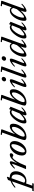

<svg xmlns="http://www.w3.org/2000/svg" viewBox="2118 -3000 985 5496"><g transform="rotate(-90 2611.0 -252.5)"><path d="M179.7 11.2Q137.7 11.2 107.4 0.5L43.9 178.2H117.2L102.5 220.2H-117.2L-102.1 178.2H-39.6L165.5 -400.9Q94.2 -376 0 -300.8L-16.1 -320.8Q78.6 -408.2 180.7 -444.3L206.5 -516.6L285.2 -548.8L299.3 -536.1L273.4 -464.4Q279.8 -464.8 292 -464.8Q367.7 -464.8 411.9 -420.4Q456.1 -376 456.1 -290.5Q456.1 -248.5 444.1 -205.6Q432.1 -162.6 408.2 -123.8Q384.3 -85 351.8 -54.7Q319.3 -24.4 274.7 -6.6Q230 11.2 179.7 11.2ZM365.2 -292.5Q365.2 -412.1 256.3 -416.5L127.4 -55.7Q147.5 -27.8 186.5 -27.8Q236.3 -27.8 278.3 -69.3Q320.3 -110.8 342.8 -171.4Q365.2 -231.9 365.2 -292.5Z M517.1 0 642.1 -313Q670.4 -383.8 670.4 -395.5Q670.4 -398.9 665.5 -398.9Q660.2 -398.9 646 -391.4Q631.8 -383.8 605.2 -364.3Q578.6 -344.7 546.9 -317.4L529.3 -332.5Q582.5 -392.6 629.9 -428.7Q677.2 -464.8 706.5 -464.8Q724.1 -464.8 733.4 -455.6Q742.7 -446.3 742.7 -429.7Q742.7 -401.4 708 -313L684.6 -253.9Q746.1 -352.5 810.1 -408.7Q874 -464.8 929.2 -464.8Q972.2 -464.8 972.2 -427.7Q972.2 -407.2 953.9 -385.7Q935.5 -364.3 911.1 -364.3Q897.9 -364.3 877.9 -378.9Q867.7 -387.7 856 -387.7Q847.2 -387.7 833.5 -379.2Q819.8 -370.6 796.1 -344.5Q772.5 -318.4 746.1 -277.8Q719.7 -237.3 684.1 -164.8Q648.4 -92.3 612.3 0Z M1025.9 11.2Q967.8 11.2 937.3 -22.7Q906.7 -56.6 906.7 -121.1Q906.7 -183.1 932.4 -246.1Q958 -309.1 998.5 -356.9Q1039.1 -404.8 1092.3 -434.8Q1145.5 -464.8 1197.8 -464.8Q1255.9 -464.8 1288.1 -430.2Q1320.3 -395.5 1320.3 -331.1Q1320.3 -249 1277.3 -168.9Q1234.4 -88.9 1165.5 -38.8Q1096.7 11.2 1025.9 11.2ZM1030.8 -33.7Q1060.5 -33.7 1096.7 -66.7Q1132.8 -99.6 1162.4 -148.4Q1191.9 -197.3 1211.9 -257.6Q1231.9 -317.9 1231.9 -368.7Q1231.9 -396 1224.1 -408Q1216.3 -419.9 1198.7 -419.9Q1168.9 -419.9 1132.3 -387.2Q1095.7 -354.5 1065.9 -306.6Q1036.1 -258.8 1015.9 -199.7Q995.6 -140.6 995.6 -91.8Q995.6 -60.1 1004.4 -46.9Q1013.2 -33.7 1030.8 -33.7Z M1444.8 11.2Q1348.6 11.2 1348.6 -45.4Q1348.6 -83 1397.9 -220.7L1564.9 -682.1L1495.1 -693.4L1505.9 -725.1L1645.5 -712.9L1657.7 -695.8L1517.6 -313.5Q1635.3 -464.8 1739.7 -464.8Q1779.8 -464.8 1798.3 -441.2Q1816.9 -417.5 1816.9 -366.2Q1816.9 -294.9 1784.2 -225.1Q1751.5 -155.3 1699.5 -103.8Q1647.5 -52.2 1579.8 -20.5Q1512.2 11.2 1444.8 11.2ZM1483.9 -38.6Q1520.5 -38.6 1564 -69.6Q1607.4 -100.6 1643.1 -146.5Q1678.7 -192.4 1702.6 -249.8Q1726.6 -307.1 1726.6 -356Q1726.6 -380.9 1719.2 -392.8Q1711.9 -404.8 1694.3 -404.8Q1662.6 -404.8 1618.4 -367.7Q1574.2 -330.6 1537.1 -279.3Q1500 -228 1473.9 -171.4Q1447.8 -114.7 1447.8 -78.6Q1447.8 -57.1 1456.3 -47.9Q1464.8 -38.6 1483.9 -38.6Z M1876 11.2Q1849.1 11.2 1837.2 -3.9Q1825.2 -19 1825.2 -53.2Q1825.2 -100.6 1845.5 -158.2Q1865.7 -215.8 1899.9 -268.8Q1934.1 -321.8 1975.3 -366.5Q2016.6 -411.1 2062.7 -438Q2108.9 -464.8 2148.9 -464.8Q2192.9 -464.8 2213.4 -431.2L2235.8 -485.4L2304.2 -443.4L2181.2 -138.2Q2153.3 -71.3 2153.3 -57.6Q2153.3 -53.2 2156.2 -53.2Q2162.6 -53.2 2175.5 -59.3Q2188.5 -65.4 2214.6 -85Q2240.7 -104.5 2272.9 -134.3L2288.6 -117.2Q2233.9 -57.6 2179 -22.5Q2124 12.7 2091.8 12.7Q2057.6 12.7 2057.6 -22.9Q2057.6 -45.9 2080.6 -105Q2027.3 -52.7 1973.4 -20.8Q1919.4 11.2 1876 11.2ZM1911.1 -84.5Q1911.1 -49.8 1931.2 -49.8Q1956.1 -49.8 2008.3 -88.1Q2060.5 -126.5 2112.8 -184.6L2199.2 -396.5Q2184.6 -418 2155.8 -418Q2109.4 -418 2050.5 -356.9Q1991.7 -295.9 1951.4 -216.6Q1911.1 -137.2 1911.1 -84.5Z M2432.1 11.2Q2335.9 11.2 2335.9 -45.4Q2335.9 -83 2385.3 -220.7L2552.2 -682.1L2482.4 -693.4L2493.2 -725.1L2632.8 -712.9L2645 -695.8L2504.9 -313.5Q2622.6 -464.8 2727.1 -464.8Q2767.1 -464.8 2785.6 -441.2Q2804.2 -417.5 2804.2 -366.2Q2804.2 -294.9 2771.5 -225.1Q2738.8 -155.3 2686.8 -103.8Q2634.8 -52.2 2567.1 -20.5Q2499.5 11.2 2432.1 11.2ZM2471.2 -38.6Q2507.8 -38.6 2551.3 -69.6Q2594.7 -100.6 2630.4 -146.5Q2666 -192.4 2689.9 -249.8Q2713.9 -307.1 2713.9 -356Q2713.9 -380.9 2706.5 -392.8Q2699.2 -404.8 2681.6 -404.8Q2649.9 -404.8 2605.7 -367.7Q2561.5 -330.6 2524.4 -279.3Q2487.3 -228 2461.2 -171.4Q2435.1 -114.7 2435.1 -78.6Q2435.1 -57.1 2443.6 -47.9Q2452.1 -38.6 2471.2 -38.6Z M3083 -571.3Q3059.6 -571.3 3044.4 -585.9Q3029.3 -600.6 3029.3 -623Q3029.3 -652.3 3052.5 -674.6Q3075.7 -696.8 3104.5 -696.8Q3127.9 -696.8 3143.1 -682.4Q3158.2 -668 3158.2 -646Q3158.2 -616.7 3135.7 -594Q3113.3 -571.3 3083 -571.3ZM2901.9 11.2Q2885.3 11.2 2876 1.5Q2866.7 -8.3 2866.7 -25.9Q2866.7 -55.2 2900.9 -142.1L2969.7 -312.5Q2997.6 -382.3 2997.6 -395Q2997.6 -398.4 2992.7 -398.4Q2987.3 -398.4 2973.1 -390.9Q2959 -383.3 2932.4 -364Q2905.8 -344.7 2874 -317.4L2856.9 -332.5Q2909.2 -390.6 2966.1 -427.7Q3022.9 -464.8 3053.2 -464.8Q3070.8 -464.8 3080.6 -455.6Q3090.3 -446.3 3090.3 -429.7Q3090.3 -397.5 3056.2 -313L2986.8 -140.1Q2960.9 -73.7 2960.9 -59.1Q2960.9 -55.2 2964.4 -55.2Q2971.2 -55.2 2984.9 -61.3Q2998.5 -67.4 3026.6 -86.9Q3054.7 -106.4 3086.9 -136.2L3102.1 -118.2Q3046.4 -59.1 2990.5 -23.9Q2934.6 11.2 2901.9 11.2Z M3172.4 11.2Q3137.7 11.2 3137.7 -25.9Q3137.7 -54.2 3169.9 -142.1L3365.7 -682.6L3295.9 -693.4L3306.6 -725.1L3447.3 -712.9L3458 -695.8L3255.9 -139.6Q3231 -70.8 3231 -59.1Q3231 -55.2 3235.8 -55.2Q3241.7 -55.2 3255.1 -61.3Q3268.6 -67.4 3296.6 -87.2Q3324.7 -106.9 3356.9 -136.2L3372.6 -118.2Q3316.4 -59.1 3260.5 -23.9Q3204.6 11.2 3172.4 11.2Z M3673.8 -571.3Q3650.4 -571.3 3635.3 -585.9Q3620.1 -600.6 3620.1 -623Q3620.1 -652.3 3643.3 -674.6Q3666.5 -696.8 3695.3 -696.8Q3718.8 -696.8 3733.9 -682.4Q3749 -668 3749 -646Q3749 -616.7 3726.6 -594Q3704.1 -571.3 3673.8 -571.3ZM3492.7 11.2Q3476.1 11.2 3466.8 1.5Q3457.5 -8.3 3457.5 -25.9Q3457.5 -55.2 3491.7 -142.1L3560.5 -312.5Q3588.4 -382.3 3588.4 -395Q3588.4 -398.4 3583.5 -398.4Q3578.1 -398.4 3564 -390.9Q3549.8 -383.3 3523.2 -364Q3496.6 -344.7 3464.8 -317.4L3447.8 -332.5Q3500 -390.6 3556.9 -427.7Q3613.8 -464.8 3644 -464.8Q3661.6 -464.8 3671.4 -455.6Q3681.2 -446.3 3681.2 -429.7Q3681.2 -397.5 3647 -313L3577.6 -140.1Q3551.8 -73.7 3551.8 -59.1Q3551.8 -55.2 3555.2 -55.2Q3562 -55.2 3575.7 -61.3Q3589.4 -67.4 3617.4 -86.9Q3645.5 -106.4 3677.7 -136.2L3692.9 -118.2Q3637.2 -59.1 3581.3 -23.9Q3525.4 11.2 3492.7 11.2Z M3781.2 11.2Q3754.9 11.2 3744.6 -4.4Q3734.4 -20 3734.4 -51.8Q3734.4 -104.5 3750.2 -162.8Q3766.1 -221.2 3794.9 -274.2Q3823.7 -327.1 3859.9 -370.4Q3896 -413.6 3940.4 -439.2Q3984.9 -464.8 4028.3 -464.8Q4097.2 -464.8 4120.6 -409.2L4219.7 -682.6L4150.9 -693.4L4161.1 -725.1L4300.3 -712.9L4311 -695.8L4109.4 -137.7Q4084 -68.8 4084 -57.1Q4084 -53.2 4088.9 -53.2Q4094.7 -53.2 4108.4 -59.3Q4122.1 -65.4 4149.9 -85.2Q4177.7 -105 4210 -134.3L4225.1 -116.2Q4169.9 -57.1 4114 -22Q4058.1 13.2 4025.9 13.2Q4008.8 13.2 3999.8 3.7Q3990.7 -5.9 3990.7 -23.9Q3990.7 -52.2 4022.9 -140.1L4027.8 -154.3Q3957.5 -78.1 3893.1 -33.4Q3828.6 11.2 3781.2 11.2ZM3826.7 -86.4Q3826.7 -72.3 3830.1 -65.2Q3833.5 -58.1 3844.7 -58.1Q3879.4 -58.1 3944.6 -121.3Q4009.8 -184.6 4066.9 -261.7L4102.5 -358.9Q4088.9 -425.3 4038.1 -425.3Q4005.9 -425.3 3973.4 -401.6Q3940.9 -377.9 3915.3 -339.8Q3889.6 -301.8 3869.1 -256.8Q3848.6 -211.9 3837.6 -166.7Q3826.7 -121.6 3826.7 -86.4Z M4307.6 11.2Q4280.8 11.2 4268.8 -3.9Q4256.8 -19 4256.8 -53.2Q4256.8 -100.6 4277.1 -158.2Q4297.4 -215.8 4331.5 -268.8Q4365.7 -321.8 4407 -366.5Q4448.2 -411.1 4494.4 -438Q4540.5 -464.8 4580.6 -464.8Q4624.5 -464.8 4645 -431.2L4667.5 -485.4L4735.8 -443.4L4612.8 -138.2Q4585 -71.3 4585 -57.6Q4585 -53.2 4587.9 -53.2Q4594.2 -53.2 4607.2 -59.3Q4620.1 -65.4 4646.2 -85Q4672.4 -104.5 4704.6 -134.3L4720.2 -117.2Q4665.5 -57.6 4610.6 -22.5Q4555.7 12.7 4523.4 12.7Q4489.3 12.7 4489.3 -22.9Q4489.3 -45.9 4512.2 -105Q4459 -52.7 4405 -20.8Q4351.1 11.2 4307.6 11.2ZM4342.8 -84.5Q4342.8 -49.8 4362.8 -49.8Q4387.7 -49.8 4439.9 -88.1Q4492.2 -126.5 4544.4 -184.6L4630.9 -396.5Q4616.2 -418 4587.4 -418Q4541 -418 4482.2 -356.9Q4423.3 -295.9 4383.1 -216.6Q4342.8 -137.2 4342.8 -84.5Z M4808.6 11.2Q4782.2 11.2 4772 -4.4Q4761.7 -20 4761.7 -51.8Q4761.7 -104.5 4777.6 -162.8Q4793.5 -221.2 4822.3 -274.2Q4851.1 -327.1 4887.2 -370.4Q4923.3 -413.6 4967.8 -439.2Q5012.2 -464.8 5055.7 -464.8Q5124.5 -464.8 5147.9 -409.2L5247.1 -682.6L5178.2 -693.4L5188.5 -725.1L5327.6 -712.9L5338.4 -695.8L5136.7 -137.7Q5111.3 -68.8 5111.3 -57.1Q5111.3 -53.2 5116.2 -53.2Q5122.1 -53.2 5135.7 -59.3Q5149.4 -65.4 5177.2 -85.2Q5205.1 -105 5237.3 -134.3L5252.4 -116.2Q5197.3 -57.1 5141.4 -22Q5085.4 13.2 5053.2 13.2Q5036.1 13.2 5027.1 3.7Q5018.1 -5.9 5018.1 -23.9Q5018.1 -52.2 5050.3 -140.1L5055.2 -154.3Q4984.9 -78.1 4920.4 -33.4Q4856 11.2 4808.6 11.2ZM4854 -86.4Q4854 -72.3 4857.4 -65.2Q4860.8 -58.1 4872.1 -58.1Q4906.7 -58.1 4971.9 -121.3Q5037.1 -184.6 5094.2 -261.7L5129.9 -358.9Q5116.2 -425.3 5065.4 -425.3Q5033.2 -425.3 5000.7 -401.6Q4968.3 -377.9 4942.6 -339.8Q4917 -301.8 4896.5 -256.8Q4876 -211.9 4865 -166.7Q4854 -121.6 4854 -86.4Z"/></g></svg>

Font: Elstob 6pt Medium
Style: Italic
Weight: 500
Italic angle: -20°
Designer: Peter S. Baker
Version: Version 1.015